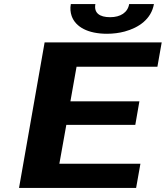

<svg xmlns="http://www.w3.org/2000/svg" viewBox="-20 -918 810 938"><path d="M641 -308 661 -423H324L354 -592H749L770 -711H198L73 0H645L666 -118H270L304 -308ZM518 -834C466 -834 438 -855 446 -898H326C322 -877 324 -858 330 -840C349 -786 410 -753 503 -753C533 -753 563 -757 589 -764C659 -783 719 -825 732 -898H611C604 -857 569 -834 518 -834Z"/></svg>

Font: Asimov
Style: XWidIt
Weight: 500
Designer: Google
Version: Version 2.000980; 2014